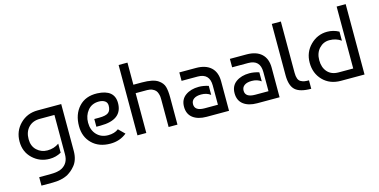

<svg xmlns="http://www.w3.org/2000/svg" viewBox="-85 -1158 3645 1845"><g transform="rotate(-15 1737.0 -236.0)"><path d="M283 0Q185 0 115 -66Q45 -132 45 -235Q45 -339 115.5 -409.5Q186 -480 290 -480H525V-14Q525 31 513.5 67Q502 103 481 128Q460 153 443 167Q426 181 402 196Q340 228 251 228H139V144H242Q330 144 367 122Q435 84 435 -4V-396H290Q219 -396 177 -352Q135 -308 135 -235Q135 -165 178.5 -124.5Q222 -84 283 -84Q349 -84 399 -120V-30Q345 0 283 0Z M885 -490Q1055 -483 1055 -349Q1055 -182 836 -182H795V-259H843Q910 -259 936 -279.5Q962 -300 962 -348Q962 -379 939 -394.5Q916 -410 880 -410Q809 -410 768.5 -360Q728 -310 728 -240Q728 -166 771.5 -120Q815 -74 885 -74Q948 -74 988 -105L1048 -46Q979 10 885 10Q771 10 703 -57Q635 -124 635 -230Q635 -348 702 -421Q769 -494 885 -490Z M1243 -700V-480H1328Q1439 -480 1487 -447Q1530 -418 1541.5 -377.5Q1553 -337 1553 -271V0H1465V-270Q1465 -288 1464 -300.5Q1463 -313 1457 -332.5Q1451 -352 1440 -364.5Q1429 -377 1408 -386.5Q1387 -396 1357 -396H1243V0H1155V-700Z M1940 -282V-192Q1902 -221 1847 -221Q1800 -221 1774 -202.5Q1748 -184 1748 -150Q1748 -84 1846 -84H1978V-275Q1978 -396 1860 -396H1700V-480H1865Q1962 -480 2014 -432Q2066 -384 2066 -294V0H1843Q1758 0 1708 -38Q1658 -76 1658 -149Q1658 -222 1711 -260Q1764 -298 1844 -298Q1889 -298 1940 -282Z M2443 -282V-192Q2405 -221 2350 -221Q2303 -221 2277 -202.5Q2251 -184 2251 -150Q2251 -84 2349 -84H2481V-275Q2481 -396 2363 -396H2203V-480H2368Q2465 -480 2517 -432Q2569 -384 2569 -294V0H2346Q2261 0 2211 -38Q2161 -76 2161 -149Q2161 -222 2214 -260Q2267 -298 2347 -298Q2392 -298 2443 -282Z M2679 -190V-700H2769V-190Q2769 -154 2777.5 -131.5Q2786 -109 2804 -99.5Q2822 -90 2839 -87Q2856 -84 2884 -84V0Q2772 0 2725.5 -43Q2679 -86 2679 -190Z M3324 -700H3414V0H3179Q3070 0 3002 -69.5Q2934 -139 2934 -245Q2934 -349 3004.5 -419.5Q3075 -490 3172 -490Q3234 -490 3288 -460V-370Q3238 -406 3172 -406Q3112 -406 3070.5 -361.5Q3029 -317 3029 -245Q3029 -172 3068.5 -128Q3108 -84 3179 -84H3324Z"/></g></svg>

Font: Baumans
Style: Regular
Weight: 400
Designer: Henadij Zarechnjuk
Foundry: Cyreal (www.cyreal.org)
Version: Version 001.002